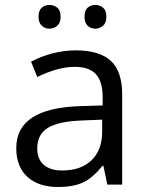

<svg xmlns="http://www.w3.org/2000/svg" viewBox="-20 -748 596 778"><path d="M415 0 398.9 -76.2H395Q355 -25.9 315.2 -8.1Q275.4 9.8 215.8 9.8Q136.2 9.8 91.1 -31.2Q45.9 -72.3 45.9 -147.9Q45.9 -310.1 305.2 -317.9L396 -320.8V-354Q396 -417 368.9 -447Q341.8 -477.1 282.2 -477.1Q215.3 -477.1 130.9 -436L106 -498Q145.5 -519.5 192.6 -531.7Q239.7 -543.9 287.1 -543.9Q382.8 -543.9 429 -501.5Q475.1 -459 475.1 -365.2V0ZM231.9 -57.1Q307.6 -57.1 350.8 -98.6Q394 -140.1 394 -214.8V-263.2L313 -259.8Q216.3 -256.3 173.6 -229.7Q130.9 -203.1 130.9 -147Q130.9 -103 157.5 -80.1Q184.1 -57.1 231.9 -57.1ZM136.2 -680.2Q136.2 -705.6 149.2 -716.8Q162.1 -728 180.2 -728Q198.7 -728 212.2 -716.8Q225.6 -705.6 225.6 -680.2Q225.6 -655.8 212.2 -643.8Q198.7 -631.8 180.2 -631.8Q162.1 -631.8 149.2 -643.8Q136.2 -655.8 136.2 -680.2ZM322.3 -680.2Q322.3 -705.6 335.2 -716.8Q348.1 -728 366.2 -728Q384.3 -728 397.7 -716.8Q411.1 -705.6 411.1 -680.2Q411.1 -655.8 397.7 -643.8Q384.3 -631.8 366.2 -631.8Q348.1 -631.8 335.2 -643.8Q322.3 -655.8 322.3 -680.2Z"/></svg>

Font: CAA NEO Sans
Style: Regular
Weight: 400
Version: Version 1.10